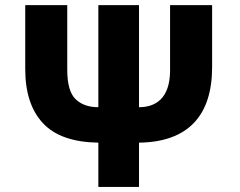

<svg xmlns="http://www.w3.org/2000/svg" viewBox="-20 -734 941 754"><path d="M525.9 0V-173.8C720.7 -176.3 813 -282.2 813 -470.2V-713.9H647.9V-458C647.9 -346.7 590.3 -313 525.9 -313V-713.9H366.2V-313C328.6 -313 299.3 -323.2 277.3 -344.2C255.4 -364.7 244.1 -403.3 244.1 -460V-713.9H79.1V-462.9C79.1 -371.1 102.1 -300.3 148.4 -250.5C194.8 -200.7 267.1 -175.3 366.2 -173.8V0Z"/></svg>

Font: Noto Reveo Sans
Style: Regular
Weight: 800
Designer: Monotype Design Team
Foundry: Monotype Imaging Inc.
Version: Version 2.007